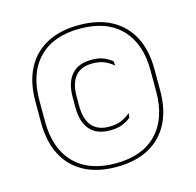

<svg xmlns="http://www.w3.org/2000/svg" viewBox="-98 -749 875 859"><g transform="rotate(-15 339.5 -319.5)"><path d="M339.5 9Q251.5 9 189.8 -24.2Q128 -57.5 95.8 -120Q63.5 -182.5 63.5 -270V-369Q63.5 -457 95.8 -519.2Q128 -581.5 189.8 -614.8Q251.5 -648 339.5 -648Q427.5 -648 489.2 -614.8Q551 -581.5 583.2 -519.2Q615.5 -457 615.5 -369V-270Q615.5 -182.5 583.2 -120Q551 -57.5 489.2 -24.2Q427.5 9 339.5 9ZM353.5 -156.5Q291.5 -156.5 260.5 -192.8Q229.5 -229 229.5 -297V-343Q229.5 -411 260.8 -447.2Q292 -483.5 354 -483.5Q389.5 -483.5 412.8 -472.8Q436 -462 448.5 -450.5L450.5 -430.5Q434 -445 410.8 -455.8Q387.5 -466.5 353.5 -466.5Q300.5 -466.5 274 -434.8Q247.5 -403 247.5 -343.5V-297.5Q247.5 -238 274 -205.8Q300.5 -173.5 354.5 -173.5Q390 -173.5 413.2 -184.5Q436.5 -195.5 453 -210L451 -190Q437.5 -177.5 414 -167Q390.5 -156.5 353.5 -156.5ZM339.5 -7.5Q463.5 -7.5 530.2 -76.8Q597 -146 597 -270V-369.5Q597 -493.5 530.2 -562.5Q463.5 -631.5 339.5 -631.5Q216 -631.5 149 -562.5Q82 -493.5 82 -369.5V-270Q82 -146 149 -76.8Q216 -7.5 339.5 -7.5Z"/></g></svg>

Font: Anek Odia Medium Thin
Style: Regular
Weight: 250
Version: Version 1.003